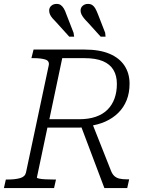

<svg xmlns="http://www.w3.org/2000/svg" viewBox="-39 -964 754 984"><path d="M373 -326 428 -346 529 -91Q536 -72 547 -62Q558 -52 573.5 -48.5Q589 -45 610 -45H623L613 0H496ZM248 -44 238 0H-19L-9 -44H2Q38 -44 63.5 -51Q89 -58 94 -79L211 -630Q215 -652 193 -659Q171 -666 133 -666H122L133 -710H395Q471 -710 522 -688.5Q573 -667 599 -627.5Q625 -588 625 -535Q625 -488 610 -450.5Q595 -413 567 -385.5Q539 -358 501 -341Q463 -324 416 -318Q406 -316 398 -314Q390 -312 383 -311Q376 -310 368 -310H204L150 -54Q150 -51 162 -48.5Q174 -46 194 -45Q214 -44 234 -44ZM394 -666H280L214 -353H367Q415 -353 451.5 -365.5Q488 -378 512 -402Q536 -426 548 -459.5Q560 -493 560 -534Q560 -576 542.5 -605.5Q525 -635 488.5 -650.5Q452 -666 394 -666ZM301 -891 338 -796 341 -776H316L250 -849Q238 -861 229.5 -871Q221 -881 217 -890.5Q213 -900 213 -910Q213 -925 224 -934.5Q235 -944 251 -944Q264 -944 272.5 -938Q281 -932 288 -920.5Q295 -909 301 -891ZM463 -891 500 -796 502 -776H477L411 -849Q399 -861 391 -871Q383 -881 378.5 -890.5Q374 -900 374 -910Q374 -925 385 -934.5Q396 -944 412 -944Q425 -944 434 -938Q443 -932 449.5 -920.5Q456 -909 463 -891Z"/></svg>

Font: Roboto Serif 20pt ExtraLight
Style: Italic
Weight: 250
Italic angle: -10°
Version: Version 1.007